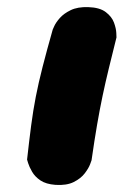

<svg xmlns="http://www.w3.org/2000/svg" viewBox="-20 -520 347 539"><path d="M136 -1Q109 -3 93.5 -13.5Q78 -24 70 -38Q62 -52 59 -62Q56 -72 56 -72Q62 -126 67.5 -168Q73 -210 80.5 -248.5Q88 -287 99.5 -332Q111 -377 128 -437Q128 -437 132.5 -447Q137 -457 148 -469.5Q159 -482 178.5 -491.5Q198 -501 228 -500Q260 -499 277 -486Q294 -473 300 -456.5Q306 -440 306.5 -427.5Q307 -415 307 -415Q295 -367 285.5 -328Q276 -289 268 -251Q260 -213 252.5 -169.5Q245 -126 237 -70Q237 -70 233 -59Q229 -48 218 -33.5Q207 -19 187 -9Q167 1 136 -1Z"/></svg>

Font: Sour Gummy Black
Style: Italic
Weight: 900
Italic angle: -11.3°
Designer: Stefie Justprince
Foundry: Eifetstype
Version: Version 1.000